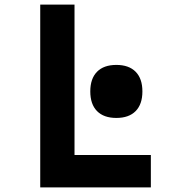

<svg xmlns="http://www.w3.org/2000/svg" viewBox="-20 -820 790 840"><path d="M156 0V-800H306V-142H640V0ZM489 -304Q434 -304 404.5 -334Q375 -364 375 -420Q375 -476 404.5 -506Q434 -536 489 -536Q544 -536 573.5 -506Q603 -476 603 -420Q603 -364 573.5 -334Q544 -304 489 -304Z"/></svg>

Font: Martian Mono SemiExpanded SemiBold
Style: Regular
Weight: 600
Monospace: yes
Version: Version 0.930